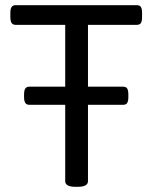

<svg xmlns="http://www.w3.org/2000/svg" viewBox="-20 -720 589 742"><path d="M529 -670V-654Q529 -638 524.5 -631Q520 -624 509 -624H320V-385H456Q467 -385 471.5 -378Q476 -371 476 -355V-345Q476 -329 471.5 -322Q467 -315 456 -315H320V-20Q320 2 280 2H272Q232 2 232 -20V-315H93Q83 -315 78 -322Q73 -329 73 -345V-355Q73 -371 78 -378Q83 -385 93 -385H232V-624H40Q30 -624 25 -631Q20 -638 20 -654V-670Q20 -686 25 -693Q30 -700 40 -700H509Q520 -700 524.5 -693Q529 -686 529 -670Z"/></svg>

Font: Asap-Regular
Style: Regular
Weight: 400
Designer: Pablo Cosgaya
Foundry: Omnibus-Type
Version: Version 2.000; ttfautohint (v1.8)